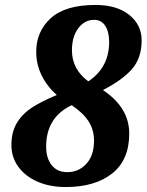

<svg xmlns="http://www.w3.org/2000/svg" viewBox="-20 -744 591 774"><path d="M26 -159Q26 -213 49 -250Q72 -287 110.5 -311.5Q149 -336 209 -361Q171 -394 148.5 -439Q126 -484 126 -535Q126 -617 184.5 -670.5Q243 -724 365 -724Q451 -724 501 -684Q551 -644 551 -581Q551 -510 512 -465.5Q473 -421 395 -381Q501 -310 501 -206Q501 -99 432 -44.5Q363 10 245 10Q181 10 131.5 -11.5Q82 -33 54 -71.5Q26 -110 26 -159ZM420 -575Q420 -615 404.5 -639.5Q389 -664 359 -664Q321 -664 295.5 -630Q270 -596 270 -541Q270 -465 336 -416Q420 -472 420 -575ZM359 -177Q359 -221 337 -255Q315 -289 269 -320Q166 -271 166 -153Q166 -106 188.5 -78Q211 -50 251 -50Q297 -50 328 -83.5Q359 -117 359 -177Z"/></svg>

Font: Noto Serif NarrowExtraBold
Style: Italic
Weight: 800
Width: 4
Italic angle: -12°
Designer: Monotype Design Team
Foundry: Monotype Imaging Inc.
Version: Version 1.001